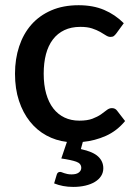

<svg xmlns="http://www.w3.org/2000/svg" viewBox="-20 -538 520 736"><path d="M459.5 -74Q428 -36 386 -17.2Q344 1.5 297.5 6L290 33.5Q336.5 43.5 356.2 62Q376 80.5 376 107Q376 123.5 367.5 136.8Q359 150 343.8 159.2Q328.5 168.5 307.2 173.5Q286 178.5 260.5 178.5Q240 178.5 221.8 175Q203.5 171.5 187.5 165L197.5 131.5Q200.5 121 210.5 121Q213.5 121 217.2 122.5Q221 124 226.2 125.8Q231.5 127.5 238.2 129Q245 130.5 254.5 130.5Q273 130.5 282.2 123.2Q291.5 116 291.5 105.5Q291.5 88.5 272.2 81.8Q253 75 215 69.5L236.5 6Q194 1 157.8 -18.8Q121.5 -38.5 94.8 -72Q68 -105.5 52.8 -151.5Q37.5 -197.5 37.5 -255.5Q37.5 -312 53.5 -360.2Q69.5 -408.5 100.2 -443.5Q131 -478.5 176.5 -498.2Q222 -518 281.5 -518Q337 -518 379.2 -500Q421.5 -482 454.5 -449L426 -410Q421 -403.5 416.5 -400Q412 -396.5 403.5 -396.5Q395 -396.5 385.8 -402.5Q376.5 -408.5 363.8 -415.8Q351 -423 333 -429Q315 -435 288 -435Q253 -435 226.8 -422.5Q200.5 -410 182.8 -386.8Q165 -363.5 156.2 -330.2Q147.5 -297 147.5 -255.5Q147.5 -212.5 157 -179Q166.5 -145.5 184.2 -122.5Q202 -99.5 227.2 -87.5Q252.5 -75.5 284 -75.5Q315 -75.5 334.5 -83Q354 -90.5 367 -99.5Q380 -108.5 389.2 -116Q398.5 -123.5 409 -123.5Q422 -123.5 429 -113.5Z"/></svg>

Font: LatoLatin Semibold
Style: Regular
Weight: 600
Designer: Lukasz Dziedzic with Adam Twardoch and Botio Nikoltchev
Foundry: tyPoland Lukasz Dziedzic
Version: Version 2.015; 2015-08-06; http://www.latofonts.com/